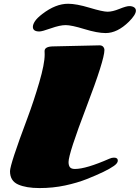

<svg xmlns="http://www.w3.org/2000/svg" viewBox="-20 -961 728 1001"><path d="M185.1 -796.9Q151.4 -796.9 151.4 -820.8Q151.4 -834 162.4 -850.6Q173.3 -867.2 200.7 -888.2Q270 -941.4 335 -941.4Q377.9 -941.4 446.8 -920.7Q515.6 -899.9 541 -899.9Q566.4 -899.9 602.5 -914.6Q638.7 -929.2 654.1 -929.2Q669.4 -929.2 679 -922.9Q688.5 -916.5 688.5 -905.3Q688.5 -884.3 651.9 -847.7Q591.8 -788.6 530.8 -788.6Q487.8 -788.6 420.2 -809.3Q352.5 -830.1 322.5 -830.1Q292.5 -830.1 245.8 -813.5Q199.2 -796.9 185.1 -796.9ZM259.8 -719.2 499 -724.6Q511.7 -724.6 518.1 -717Q524.4 -709.5 524.4 -700.2Q524.4 -648.9 430.9 -404.3Q337.4 -159.7 337.4 -116.2Q337.4 -98.1 344.7 -89.1Q352.1 -80.1 370.6 -80.1Q428.7 -80.1 550.8 -133.8Q563 -139.2 574.2 -139.2Q594.2 -139.2 594.2 -123.5Q594.2 -110.4 574.2 -96.2Q554.2 -82 519 -64.9Q483.9 -47.9 433.6 -27.8Q383.3 -7.8 319.6 5.9Q255.9 19.5 186 19.5Q116.2 19.5 74.2 0.7Q32.2 -18.1 32.2 -68.4Q32.2 -103.5 122.6 -344.2Q156.2 -434.1 184.6 -531Q212.9 -627.9 212.9 -676.3L212.4 -694.8Q212.4 -719.2 259.8 -719.2Z"/></svg>

Font: Sonsie One
Style: Regular
Weight: 400
Designer: Riccardo De Franceschi
Foundry: Sorkin Type Co
Version: Version 1.003